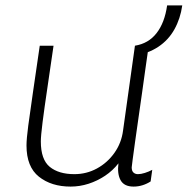

<svg xmlns="http://www.w3.org/2000/svg" viewBox="-20 -680 694 710"><path d="M241 10Q170 10 124 -26.5Q78 -63 78 -142Q78 -166 84.5 -215.5Q91 -265 102 -339.5Q113 -414 127 -511H178Q166 -427 155 -353.5Q144 -280 137.5 -228.5Q131 -177 131 -157Q131 -90 164 -63Q197 -36 255 -36Q300 -36 338.5 -57Q377 -78 403 -114.5Q429 -151 435 -197L479 -511H530Q530 -511 526.5 -487Q523 -463 517.5 -424Q512 -385 505.5 -338Q499 -291 492 -243.5Q485 -196 479.5 -155.5Q474 -115 470.5 -89.5Q467 -64 467 -61Q467 -48 473.5 -42Q480 -36 490 -36Q501 -36 515.5 -40.5Q530 -45 543 -52L537 -9Q523 0 507 5Q491 10 474 10Q439 10 426 -13.5Q413 -37 418 -76Q397 -49 368.5 -30Q340 -11 307.5 -0.5Q275 10 241 10ZM474 -473 479 -511Q529 -519 559 -557.5Q589 -596 598 -660H654Q647 -611 625 -571.5Q603 -532 565.5 -507Q528 -482 474 -473Z"/></svg>

Font: Chivo Medium Thin
Style: Italic
Weight: 250
Italic angle: -8.05°
Version: Version 2.002